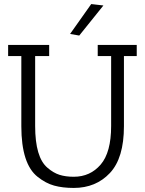

<svg xmlns="http://www.w3.org/2000/svg" viewBox="-20 -921 713 945"><path d="M20 -645V-700H222V-645H153V-301Q153 -146 214 -95Q243 -70 273 -60.5Q303 -51 343 -51Q424 -51 475.5 -111Q527 -171 527 -301V-645H461V-700H653V-645H590V-300Q590 -143 521 -69.5Q452 4 343 4Q288 4 246.5 -7.5Q205 -19 166 -50Q85 -113 85 -300V-645ZM429 -901 489 -894 370 -746 325 -754Z"/></svg>

Font: Antic Slab
Style: Regular
Weight: 400
Designer: Santiago Orozco
Foundry: Santiago Orozco
Version: Version 001.002